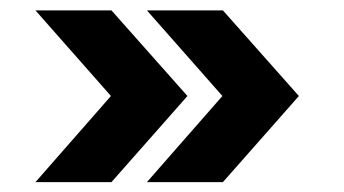

<svg xmlns="http://www.w3.org/2000/svg" viewBox="-20 -490 680 379"><path d="M419 -300.5 270 -469.5H420L570 -300.5L420 -130.5H270ZM199 -300.5 50 -469.5H200L350 -300.5L200 -130.5H50Z"/></svg>

Font: Urbanist
Style: Regular
Weight: 400
Designer: Corey Hu
Foundry: Corey Hu
Version: Version 1.2; befe77262ef67d88f1d94aa3d2e49ef1327b4483